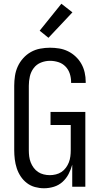

<svg xmlns="http://www.w3.org/2000/svg" viewBox="-20 -998 540 1026"><path d="M215 8Q191 8 167 1.5Q143 -5 123.5 -20Q104 -35 90.5 -55.5Q77 -76 69.5 -99Q62 -122 59 -146.5Q56 -171 56 -195V-540Q56 -566 60 -592.5Q64 -619 75 -643Q86 -667 104 -687Q122 -707 145 -720Q168 -733 194.5 -738Q221 -743 247 -743Q272 -743 296.5 -739Q321 -735 343.5 -724Q366 -713 384.5 -695.5Q403 -678 415 -656.5Q427 -635 432.5 -610.5Q438 -586 438 -561V-555H360V-559Q360 -582 353 -604Q346 -626 330 -642.5Q314 -659 292 -666Q270 -673 247 -673Q222 -673 198.5 -663.5Q175 -654 160 -634Q145 -614 139.5 -589.5Q134 -565 134 -540V-195Q134 -179 136 -162.5Q138 -146 144 -130.5Q150 -115 160 -101.5Q170 -88 183.5 -79Q197 -70 213.5 -66Q230 -62 246 -62Q262 -62 278.5 -66Q295 -70 308.5 -79Q322 -88 332 -101.5Q342 -115 348 -130.5Q354 -146 356 -162.5Q358 -179 358 -195V-330H250V-400H436V0H366V-118Q359 -92 346.5 -68Q334 -44 314 -26Q294 -8 268 0Q242 8 215 8ZM239 -796 192 -834 308 -978 367 -932Z"/></svg>

Font: Iosevka srxl
Style: Regular
Weight: 400
Monospace: yes
Designer: Belleve Invis
Foundry: Belleve Invis
Version: Version 33.0.1; ttfautohint (v1.8.3)